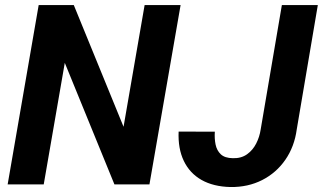

<svg xmlns="http://www.w3.org/2000/svg" viewBox="-20 -731 1280 761"><path d="M695.8 -710.9 572.3 0H433.6L236.8 -481.9L153.3 0H10.3L133.3 -710.9H272.5L469.7 -228.5L553.2 -710.9ZM1013.2 -217.8 1097.2 -710.9H1239.7L1156.2 -218.3Q1147 -149.9 1111.1 -97.9Q1075.2 -45.9 1019 -17.3Q962.9 11.2 893.6 10.3Q825.7 8.8 778.8 -17.8Q731.9 -44.4 708.5 -93.3Q685.1 -142.1 688 -209.5L831.5 -209Q829.6 -181.6 834.5 -158Q839.4 -134.3 855.2 -119.4Q871.1 -104.5 902.8 -104Q936 -103 959 -119.4Q981.9 -135.7 995.4 -162.1Q1008.8 -188.5 1013.2 -217.8Z"/></svg>

Font: Roboto
Style: Bold Italic
Weight: 700
Italic angle: -12°
Designer: Christian Robertson
Foundry: Google
Version: Version 3.0